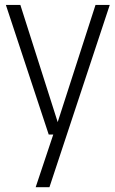

<svg xmlns="http://www.w3.org/2000/svg" viewBox="-20 -562 482 802"><path d="M183.5 0 4.5 -541.5H65L221 -52L379 -541.5H438.5L186.5 220H129L202.5 0Z"/></svg>

Font: Encode Sans Condensed Condensed Light
Style: Regular
Weight: 300
Width: 3
Designer: Multiple Designers
Foundry: Impallari Type
Version: Version 3.000; ttfautohint (v1.8.3) -l 8 -r 50 -G 200 -x 14 